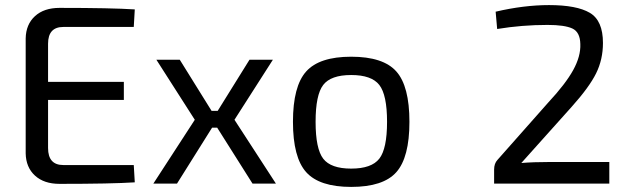

<svg xmlns="http://www.w3.org/2000/svg" viewBox="-20 -722 2470 755"><path d="M506 -73 510 -5Q418 1 214 1Q153 1 117.5 -31.5Q82 -64 81 -119V-571Q82 -626 117.5 -658.5Q153 -691 214 -691Q418 -691 510 -685L506 -616H229Q169 -616 169 -550V-400H467V-329H169V-140Q169 -73 229 -73Z M834 -220H814L676 0H583L746 -251L595 -487H687L812 -286H836L961 -487H1053L902 -251L1065 0H973Z M1361 -499Q1487 -499 1538.5 -441Q1590 -383 1590 -243Q1590 -103 1538.5 -45Q1487 13 1361 13Q1236 13 1184 -45Q1132 -103 1132 -243Q1132 -383 1184 -441Q1236 -499 1361 -499ZM1471.5 -388Q1441 -427 1361 -427Q1281 -427 1251 -388Q1221 -349 1221 -243Q1221 -137 1251 -98Q1281 -59 1361 -59Q1441 -59 1471.5 -98Q1502 -137 1502 -243Q1502 -349 1471.5 -388Z M2139 -702Q2248 -702 2299.5 -671.5Q2351 -641 2351 -553Q2351 -488 2324 -433.5Q2297 -379 2228 -302L2030 -81Q2077 -85 2142 -85H2376V0H1923V-55Q1923 -79 1936 -93L2136 -319Q2204 -392 2234 -446.5Q2264 -501 2262 -549Q2261 -596 2230.5 -610Q2200 -624 2133 -624Q2033 -624 1935 -608L1929 -676Q2040 -702 2139 -702Z"/></svg>

Font: Exo 2
Style: Regular
Weight: 400
Designer: Natanael Gama
Version: Version 1.001;PS 001.001;hotconv 1.0.70;makeotf.lib2.5.58329